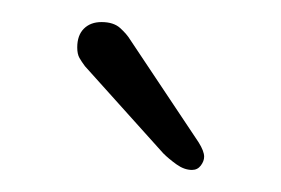

<svg xmlns="http://www.w3.org/2000/svg" viewBox="-20 -708 255 174"><path d="M154 -554Q147 -554 140 -559Q133 -564 128 -569L57 -648Q54 -652 52 -655.5Q50 -659 50 -665Q50 -676 56 -682Q62 -688 72 -688Q83 -688 89 -682.5Q95 -677 98 -672L160 -579Q165 -571 165 -566Q165 -562 162 -558Q159 -554 154 -554Z"/></svg>

Font: Quicksand Light Light
Style: Regular
Weight: 300
Version: Version 3.006